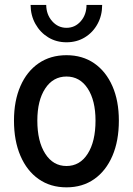

<svg xmlns="http://www.w3.org/2000/svg" viewBox="-20 -764 547 791"><path d="M253.9 7.8Q188 7.8 139.4 -26.1Q90.8 -60.1 64.2 -122.1Q37.6 -184.1 37.6 -267.1Q37.6 -348.6 64.2 -409.4Q90.8 -470.2 139.4 -503.4Q188 -536.6 253.9 -536.6Q319.8 -536.6 368.2 -503.2Q416.5 -469.7 443.1 -409.2Q469.7 -348.6 469.7 -267.1Q469.7 -183.6 443.1 -121.8Q416.5 -60.1 368.2 -26.1Q319.8 7.8 253.9 7.8ZM253.9 -80.1Q309.1 -80.1 341.3 -130.6Q373.5 -181.2 373.5 -267.1Q373.5 -350.1 341.3 -399.4Q309.1 -448.7 253.9 -448.7Q198.7 -448.7 166.3 -399.4Q133.8 -350.1 133.8 -267.1Q133.8 -181.6 166.3 -130.9Q198.7 -80.1 253.9 -80.1ZM253.9 -589.8Q211.9 -589.8 178.7 -610.1Q145.5 -630.4 126 -665.3Q106.4 -700.2 106 -743.7H170.4Q170.9 -703.6 195.1 -676.5Q219.2 -649.4 253.9 -649.4Q289.1 -649.4 312.7 -676.5Q336.4 -703.6 336.4 -743.7H400.9Q400.9 -700.2 381.8 -665.3Q362.8 -630.4 329.6 -610.1Q296.4 -589.8 253.9 -589.8Z"/></svg>

Font: Reddit Sans Condensed Medium
Style: Regular
Weight: 500
Designer: Stephen Hutchings
Foundry: Reddit
Version: Version 1.014